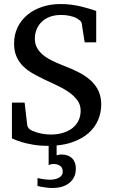

<svg xmlns="http://www.w3.org/2000/svg" viewBox="-20 -707 561 952"><path d="M356 129.9Q356 153.3 347.2 170.9Q338.4 188.5 323 200.7Q307.6 212.9 286.4 219Q265.1 225.1 239.7 225.1Q226.6 225.1 213.6 223.6Q200.7 222.2 189.9 220.2Q177.2 218.3 166 214.8V175.8Q176.3 178.2 187 180.2Q196.3 181.6 206.8 182.9Q217.3 184.1 227.1 184.1Q238.8 184.1 250.2 181.9Q261.7 179.7 270.8 175Q279.8 170.4 285.4 162.6Q291 154.8 291 143.1Q291 124.5 277.8 115.2Q264.6 106 244.1 106Q240.2 106 236.3 106.9Q232.4 107.9 229 108.9L221.2 111.8V16.1H216.8Q175.8 16.1 143.3 10.3Q110.8 4.4 87.4 -2.4Q60.5 -10.7 39.1 -21V-198.2H102.1L115.2 -85Q116.2 -79.1 121.3 -72.3Q126.5 -65.4 131.8 -63L140.1 -58.6Q147.5 -55.2 160.2 -51Q172.9 -46.9 191.2 -43.5Q209.5 -40 232.9 -40Q264.6 -40 291.7 -48.1Q318.8 -56.2 338.4 -71.3Q357.9 -86.4 368.9 -108.4Q379.9 -130.4 379.9 -158.2Q379.9 -188.5 362.5 -211.2Q345.2 -233.9 319.1 -251.7Q293 -269.5 262.2 -283.7Q231.4 -297.9 204.1 -311Q173.3 -325.7 145.3 -341.3Q117.2 -356.9 95.9 -377.4Q74.7 -397.9 62.3 -425.5Q49.8 -453.1 49.8 -491.2Q49.8 -535.6 67.4 -571.8Q85 -607.9 116 -633.5Q147 -659.2 189.2 -673.1Q231.4 -687 280.8 -687Q309.1 -687 334.2 -683.6Q359.4 -680.2 381.1 -675Q402.8 -669.9 421.6 -664.1Q440.4 -658.2 457 -652.8V-497.1H399.9L384.8 -592.8Q383.8 -597.7 379.2 -602.5Q374.5 -607.4 370.1 -609.9Q369.1 -610.4 363.8 -614.3Q358.4 -618.2 347.9 -622.1Q337.4 -626 321 -629.4Q304.7 -632.8 282.2 -632.8Q252 -632.8 228 -624Q204.1 -615.2 187.5 -599.4Q170.9 -583.5 161.9 -562Q152.8 -540.5 152.8 -515.1Q152.8 -492.2 161.9 -473.4Q170.9 -454.6 188.7 -438.7Q206.5 -422.9 232.4 -409.2Q258.3 -395.5 292 -382.8Q337.4 -365.7 372.8 -347.2Q408.2 -328.6 432.4 -305.7Q456.5 -282.7 469.2 -254.2Q481.9 -225.6 481.9 -188Q481.9 -149.9 467 -113.3Q452.1 -76.7 419.9 -47.9Q387.7 -19 337.4 -1.5Q303.7 10.3 260.7 14.2V63Q266.1 62 271 60.5Q275.9 59.1 284.2 59.1Q299.3 59.1 312.3 63Q325.2 66.9 335 75.4Q344.7 84 350.3 97.4Q356 110.8 356 129.9Z"/></svg>

Font: Charis SIL Viet
Style: Regular
Weight: 400
Foundry: SIL International
Version: Version 5.000